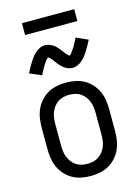

<svg xmlns="http://www.w3.org/2000/svg" viewBox="-135 -983 769 1064"><g transform="rotate(-15 250.0 -450.5)"><path d="M250 8Q223 8 196 2.5Q169 -3 146 -16Q123 -29 104.5 -49.5Q86 -70 75 -94.5Q64 -119 60 -146Q56 -173 56 -200V-320Q56 -347 60 -374Q64 -401 75 -425.5Q86 -450 104.5 -470.5Q123 -491 146 -504Q169 -517 196 -522.5Q223 -528 250 -528Q277 -528 304 -522.5Q331 -517 354 -504Q377 -491 395.5 -470.5Q414 -450 425 -425.5Q436 -401 440 -374Q444 -347 444 -320V-200Q444 -173 440 -146Q436 -119 425 -94.5Q414 -70 395.5 -49.5Q377 -29 354 -16Q331 -3 304 2.5Q277 8 250 8ZM250 -62Q267 -62 284 -66Q301 -70 315 -79.5Q329 -89 339.5 -103Q350 -117 356 -133Q362 -149 364 -166Q366 -183 366 -200V-320Q366 -337 364 -354Q362 -371 356 -387Q350 -403 339.5 -417Q329 -431 315 -440.5Q301 -450 284 -454Q267 -458 250 -458Q233 -458 216 -454Q199 -450 185 -440.5Q171 -431 160.5 -417Q150 -403 144 -387Q138 -371 136 -354Q134 -337 134 -320V-200Q134 -183 136 -166Q138 -149 144 -133Q150 -117 160.5 -103Q171 -89 185 -79.5Q199 -70 216 -66Q233 -62 250 -62ZM308 -597Q303 -597 298 -598Q293 -599 288.5 -600Q284 -601 279.5 -603Q275 -605 270.5 -607.5Q266 -610 262 -612.5Q258 -615 254.5 -618Q251 -621 247.5 -625Q244 -629 240.5 -632.5Q237 -636 234 -639.5Q231 -643 228 -647Q225 -651 222.5 -654.5Q220 -658 216.5 -662.5Q213 -667 209.5 -671Q206 -675 203 -678.5Q200 -682 195.5 -685Q191 -688 191 -690H193L190 -688Q187 -686 184.5 -683Q182 -680 179.5 -677.5Q177 -675 176 -673.5Q175 -672 173.5 -670Q172 -668 170.5 -665.5Q169 -663 167.5 -661Q166 -659 164 -656Q162 -653 160.5 -650.5Q159 -648 157 -645Q155 -642 153.5 -638.5Q152 -635 150 -631.5Q148 -628 146 -624.5Q144 -621 142 -617Q140 -613 138 -609Q136 -605 134 -601L66 -630Q75 -648 83.5 -663Q92 -678 100 -690.5Q108 -703 116 -713.5Q124 -724 136 -734.5Q148 -745 162 -751.5Q176 -758 192 -758Q197 -758 202 -757Q207 -756 211.5 -755Q216 -754 220.5 -752Q225 -750 229.5 -747.5Q234 -745 238 -742.5Q242 -740 245.5 -737Q249 -734 252.5 -730.5Q256 -727 259.5 -723Q263 -719 266 -715.5Q269 -712 272 -708Q275 -704 277.5 -700.5Q280 -697 283.5 -692.5Q287 -688 290.5 -684Q294 -680 297 -676.5Q300 -673 304.5 -670Q309 -667 309 -665H307L310 -667Q313 -669 315.5 -672Q318 -675 320.5 -677.5Q323 -680 324 -682Q325 -684 326.5 -686Q328 -688 329.5 -690Q331 -692 332.5 -694.5Q334 -697 336 -699.5Q338 -702 339.5 -704.5Q341 -707 343 -710Q345 -713 346.5 -716.5Q348 -720 350 -723.5Q352 -727 354 -730.5Q356 -734 358 -738Q360 -742 362 -746Q364 -750 366 -755L434 -725Q425 -707 416.5 -692Q408 -677 400 -664.5Q392 -652 384 -641.5Q376 -631 364 -620.5Q352 -610 338 -603.5Q324 -597 308 -597ZM100 -841V-909H400V-841Z"/></g></svg>

Font: Iosevka Term
Style: Regular
Weight: 400
Monospace: yes
Designer: Belleve Invis
Foundry: Belleve Invis
Version: Version 30.0.1